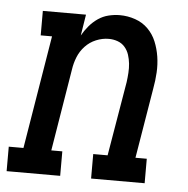

<svg xmlns="http://www.w3.org/2000/svg" viewBox="-68 -581 612 625"><g transform="rotate(5 238.0 -269.0)"><path d="M-24 0V-80H24L85 -450H48V-530H189L178 -461Q187 -477 199.5 -492Q212 -507 228 -518Q244 -529 262.5 -533.5Q281 -538 299 -538Q325 -538 349.5 -529.5Q374 -521 391.5 -503.5Q409 -486 418.5 -463Q428 -440 432 -414.5Q436 -389 434.5 -362.5Q433 -336 428 -309L390 -80H427V0H252V-80H299L340 -323Q342 -338 343 -353.5Q344 -369 342.5 -383.5Q341 -398 336.5 -412Q332 -426 322.5 -437Q313 -448 299 -453Q285 -458 270 -458Q249 -458 228.5 -449.5Q208 -441 193 -425Q178 -409 170 -389Q162 -369 159 -348L115 -80H151V0Z"/></g></svg>

Font: Iosevka Curly Slab MdObl
Style: Regular
Weight: 500
Italic angle: -9°
Monospace: yes
Designer: Belleve Invis
Foundry: Belleve Invis
Version: Version 11.0.0; ttfautohint (v1.8.3)